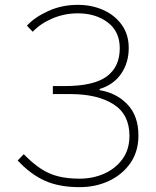

<svg xmlns="http://www.w3.org/2000/svg" viewBox="-20 -759 642 792"><path d="M308 13Q224 13 165 -13.5Q106 -40 53 -97L78 -123Q114 -86 148 -63.5Q182 -41 220.5 -31.5Q259 -22 308 -22Q363 -22 409.5 -42.5Q456 -63 485 -102.5Q514 -142 514 -199Q514 -287 448 -329Q382 -371 269 -371H198V-404H247Q366 -404 420 -443.5Q474 -483 474 -560Q474 -629 424.5 -666.5Q375 -704 301 -704Q246 -704 196.5 -683Q147 -662 115 -628L91 -653Q123 -688 179 -713.5Q235 -739 301 -739Q358 -739 405.5 -718Q453 -697 482 -657Q511 -617 511 -561Q511 -500 479.5 -454.5Q448 -409 391 -392V-387Q460 -376 505.5 -328.5Q551 -281 551 -200Q551 -134 518 -86.5Q485 -39 430 -13Q375 13 308 13Z"/></svg>

Font: Noto Sans TC Thin
Style: Regular
Weight: 100
Designer: Ryoko NISHIZUKA 西塚涼子 (kana, bopomofo & ideographs); Paul D. Hunt (Latin, Greek & Cyrillic); Sandoll Communications 산돌커뮤니
Foundry: Adobe
Version: Version 2.004-H2;hotconv 1.0.118;makeotfexe 2.5.65603